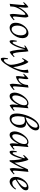

<svg xmlns="http://www.w3.org/2000/svg" viewBox="1877 -2642 1000 4795"><g transform="rotate(90 2377.5 -245.0)"><path d="M76 15Q78 -6 82 -43.5Q86 -81 90 -126Q94 -171 98 -214.5Q102 -258 104.5 -292Q107 -326 107 -341Q107 -361 98 -361Q84 -361 49 -323L33 -339Q59 -371 92.5 -403.5Q126 -436 160 -455Q166 -442 169 -421.5Q172 -401 172 -376Q172 -337 167 -298Q162 -259 154 -208H156Q195 -278 237 -331Q279 -384 318.5 -416Q358 -448 389 -455Q403 -444 410 -423Q417 -402 417 -376Q417 -354 413.5 -316.5Q410 -279 405 -237.5Q400 -196 396.5 -159Q393 -122 393 -99Q393 -88 396.5 -77Q400 -66 410 -66Q420 -66 435.5 -77.5Q451 -89 470 -108L487 -92Q459 -60 420 -30.5Q381 -1 348 15Q328 -11 328 -64Q328 -90 331.5 -129Q335 -168 340 -210Q345 -252 348.5 -287Q352 -322 352 -341Q352 -362 349 -370.5Q346 -379 338 -379Q322 -379 291.5 -347.5Q261 -316 226 -264Q193 -215 167 -152Q141 -89 141 0Q108 3 76 15Z M673 15Q622 15 585.5 -22.5Q549 -60 549 -137Q549 -197 572 -254Q595 -311 632.5 -356.5Q670 -402 716 -428.5Q762 -455 808 -455Q861 -455 897 -417Q933 -379 933 -302Q933 -241 909.5 -184Q886 -127 848 -82Q810 -37 764 -11Q718 15 673 15ZM711 -35Q752 -35 787 -66.5Q822 -98 843 -150Q864 -202 863 -263Q863 -302 853 -334Q843 -366 823 -385.5Q803 -405 770 -405Q729 -405 694.5 -373Q660 -341 639.5 -289.5Q619 -238 619 -177Q619 -112 643 -73.5Q667 -35 711 -35Z M1392 -108 1408 -92Q1380 -60 1346.5 -31.5Q1313 -3 1275 15Q1259 -9 1246.5 -61Q1234 -113 1226 -184Q1222 -225 1219 -272Q1216 -319 1212 -369H1210Q1198 -302 1175.5 -234Q1153 -166 1125 -109.5Q1097 -53 1068 -19Q1039 15 1013 15Q993 15 987 -13Q981 -41 984.5 -82.5Q988 -124 997 -162H1020Q1017 -117 1020.5 -88.5Q1024 -60 1043 -60Q1057 -60 1075 -88Q1093 -116 1112.5 -160Q1132 -204 1148.5 -254Q1165 -304 1174 -347Q1178 -364 1175.5 -369.5Q1173 -375 1168 -375Q1161 -375 1152.5 -369.5Q1144 -364 1129 -349L1113 -365Q1145 -397 1185.5 -419.5Q1226 -442 1261 -455Q1268 -426 1271.5 -385Q1275 -344 1278 -302Q1281 -260 1284 -227Q1289 -184 1295.5 -147Q1302 -110 1311 -88Q1320 -66 1331 -66Q1341 -66 1357 -77.5Q1373 -89 1392 -108Z M1452 235Q1432 235 1426 207Q1420 179 1423.5 137.5Q1427 96 1436 58H1459Q1456 103 1459.5 131.5Q1463 160 1482 160Q1496 160 1515.5 145Q1535 130 1554 104Q1573 78 1586 45.5Q1599 13 1599 -22Q1599 -51 1592 -94Q1585 -137 1575 -176Q1563 -225 1549 -264.5Q1535 -304 1522 -327.5Q1509 -351 1498 -351Q1489 -351 1475.5 -335.5Q1462 -320 1450 -297L1431 -308Q1450 -346 1474.5 -386Q1499 -426 1527 -455Q1548 -436 1569.5 -392Q1591 -348 1609 -291.5Q1627 -235 1640 -177.5Q1653 -120 1657 -75H1659Q1703 -165 1722 -258Q1741 -351 1719 -439Q1736 -447 1757.5 -451Q1779 -455 1797 -455Q1803 -412 1793 -354.5Q1783 -297 1760.5 -231.5Q1738 -166 1707.5 -100Q1677 -34 1642.5 26Q1608 86 1573 133Q1538 180 1506.5 207.5Q1475 235 1452 235Z M1890 -140Q1885 -152 1882.5 -168Q1880 -184 1880 -201Q1880 -235 1888 -275.5Q1896 -316 1896 -341Q1896 -361 1887 -361Q1880 -361 1866.5 -351Q1853 -341 1831 -323L1822 -339Q1848 -371 1880.5 -403.5Q1913 -436 1947 -455Q1957 -441 1957 -406Q1957 -378 1952.5 -344.5Q1948 -311 1943 -281Q1938 -251 1938 -233Q1938 -206 1956 -206Q1973 -206 1997 -221Q2021 -236 2044.5 -266Q2068 -296 2084.5 -339.5Q2101 -383 2103 -440Q2135 -452 2168 -455Q2166 -434 2162 -396.5Q2158 -359 2153.5 -314Q2149 -269 2145.5 -225.5Q2142 -182 2139.5 -148Q2137 -114 2137 -99Q2137 -88 2140.5 -77Q2144 -66 2154 -66Q2164 -66 2179.5 -77.5Q2195 -89 2214 -108L2231 -92Q2203 -60 2164 -30.5Q2125 -1 2092 15Q2072 -11 2072 -64Q2072 -103 2078.5 -160Q2085 -217 2097 -293H2095Q2067 -236 2012 -195.5Q1957 -155 1890 -140Z M2382 15Q2335 15 2314 -21Q2293 -57 2293 -106Q2293 -149 2308.5 -197Q2324 -245 2351 -290.5Q2378 -336 2412.5 -373.5Q2447 -411 2485 -433Q2523 -455 2560 -455Q2582 -455 2597 -447Q2612 -439 2625 -428L2684 -455Q2668 -307 2662 -216Q2656 -125 2656 -98Q2656 -87 2659.5 -76.5Q2663 -66 2672 -66Q2682 -66 2698 -77.5Q2714 -89 2733 -108L2750 -92Q2721 -60 2681.5 -30.5Q2642 -1 2609 15Q2590 -10 2590 -60Q2590 -92 2593 -121.5Q2596 -151 2603 -203H2601Q2552 -103 2495 -44Q2438 15 2382 15ZM2412 -50Q2434 -50 2460.5 -69.5Q2487 -89 2513 -121.5Q2539 -154 2561 -193.5Q2583 -233 2596 -274Q2609 -315 2609 -350Q2609 -366 2605 -383.5Q2601 -401 2589 -413Q2577 -425 2553 -425Q2515 -425 2481 -396.5Q2447 -368 2420.5 -323Q2394 -278 2378.5 -228Q2363 -178 2363 -134Q2363 -95 2374 -72.5Q2385 -50 2412 -50Z M3031 -396Q3099 -404 3135 -369Q3171 -334 3171 -259Q3171 -208 3151 -159Q3131 -110 3098 -70.5Q3065 -31 3023.5 -8Q2982 15 2939 15Q2904 15 2876 -1Q2848 -17 2831.5 -56.5Q2815 -96 2815 -164Q2815 -229 2832 -304.5Q2849 -380 2879.5 -454.5Q2910 -529 2952.5 -590Q2995 -651 3046 -688Q3097 -725 3154 -725Q3190 -725 3213.5 -703Q3237 -681 3237 -638Q3237 -577 3185 -513.5Q3133 -450 3031 -397ZM3125 -685Q3096 -685 3065.5 -660.5Q3035 -636 3006 -593.5Q2977 -551 2952.5 -496.5Q2928 -442 2911 -381Q3004 -408 3060.5 -452.5Q3117 -497 3143 -544.5Q3169 -592 3169 -630Q3169 -685 3125 -685ZM2968 -30Q2997 -30 3027.5 -51.5Q3058 -73 3079 -116.5Q3100 -160 3100 -226Q3100 -277 3083.5 -314Q3067 -351 3024.5 -363.5Q2982 -376 2903 -352Q2894 -312 2888.5 -271Q2883 -230 2883 -191Q2883 -118 2904 -74Q2925 -30 2968 -30Z M3351 15Q3304 15 3283 -21Q3262 -57 3262 -106Q3262 -149 3277.5 -197Q3293 -245 3320 -290.5Q3347 -336 3381.5 -373.5Q3416 -411 3454 -433Q3492 -455 3529 -455Q3551 -455 3566 -447Q3581 -439 3594 -428L3653 -455Q3637 -307 3631 -216Q3625 -125 3625 -98Q3625 -87 3628.5 -76.5Q3632 -66 3641 -66Q3651 -66 3667 -77.5Q3683 -89 3702 -108L3719 -92Q3690 -60 3650.5 -30.5Q3611 -1 3578 15Q3559 -10 3559 -60Q3559 -92 3562 -121.5Q3565 -151 3572 -203H3570Q3521 -103 3464 -44Q3407 15 3351 15ZM3381 -50Q3403 -50 3429.5 -69.5Q3456 -89 3482 -121.5Q3508 -154 3530 -193.5Q3552 -233 3565 -274Q3578 -315 3578 -350Q3578 -366 3574 -383.5Q3570 -401 3558 -413Q3546 -425 3522 -425Q3484 -425 3450 -396.5Q3416 -368 3389.5 -323Q3363 -278 3347.5 -228Q3332 -178 3332 -134Q3332 -95 3343 -72.5Q3354 -50 3381 -50Z M4319 -108 4336 -92Q4308 -60 4269 -30.5Q4230 -1 4197 15Q4177 -11 4177 -64Q4177 -75 4179 -104.5Q4181 -134 4184.5 -175Q4188 -216 4192 -260Q4196 -304 4199 -343Q4176 -288 4145 -225.5Q4114 -163 4079.5 -101Q4045 -39 4010 15H3982Q3984 -36 3979.5 -94Q3975 -152 3967.5 -207.5Q3960 -263 3951 -305Q3938 -258 3920.5 -202.5Q3903 -147 3880.5 -97.5Q3858 -48 3831 -16.5Q3804 15 3774 15Q3754 15 3748 -13Q3742 -41 3745.5 -82.5Q3749 -124 3758 -162H3781Q3778 -117 3781.5 -88.5Q3785 -60 3804 -60Q3815 -60 3828.5 -80Q3842 -100 3857 -132.5Q3872 -165 3886 -203Q3900 -241 3912 -278.5Q3924 -316 3932 -345Q3934 -351 3932.5 -356Q3931 -361 3924 -361Q3901 -361 3866 -323L3850 -339Q3876 -371 3907 -403.5Q3938 -436 3972 -455Q3984 -430 3996.5 -389Q4009 -348 4019.5 -299Q4030 -250 4036.5 -199.5Q4043 -149 4043 -104Q4092 -184 4129.5 -265Q4167 -346 4208 -440Q4241 -443 4273 -455Q4271 -434 4267 -396.5Q4263 -359 4259 -314Q4255 -269 4251 -225.5Q4247 -182 4244.5 -148Q4242 -114 4242 -99Q4242 -88 4245.5 -77Q4249 -66 4259 -66Q4269 -66 4284.5 -77.5Q4300 -89 4319 -108Z M4518 15Q4491 15 4463 1Q4435 -13 4416.5 -46Q4398 -79 4398 -134Q4398 -194 4421 -251Q4444 -308 4482 -354.5Q4520 -401 4566.5 -428Q4613 -455 4659 -455Q4704 -455 4718.5 -436.5Q4733 -418 4733 -393Q4733 -347 4699 -306.5Q4665 -266 4605 -225Q4545 -184 4467 -136Q4474 -93 4496.5 -71.5Q4519 -50 4548 -50Q4588 -50 4625.5 -74Q4663 -98 4693 -142L4714 -134Q4692 -95 4659.5 -61Q4627 -27 4590.5 -6Q4554 15 4518 15ZM4465 -166Q4465 -164 4465 -165Q4658 -285 4658 -378Q4658 -398 4648.5 -406.5Q4639 -415 4624 -415Q4597 -415 4569 -393Q4541 -371 4517.5 -334.5Q4494 -298 4479.5 -254Q4465 -210 4465 -166Z"/></g></svg>

Font: Bona Nova
Style: Italic
Weight: 400
Italic angle: -4°
Designer: Mateusz Machalski
Foundry: Capitalics
Version: Version 4.001; ttfautohint (v1.8.3)